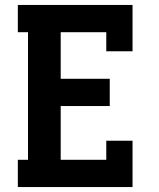

<svg xmlns="http://www.w3.org/2000/svg" viewBox="-20 -755 640 775"><path d="M52 0V-110H93V-625H52V-735H515V-548H409V-625H225V-437H423V-327H225V-110H409V-187H515V0Z"/></svg>

Font: Iosevka Etoile Extrabold
Style: Regular
Weight: 800
Designer: Belleve Invis
Foundry: Belleve Invis
Version: Version 22.1.2; ttfautohint (v1.8.4)